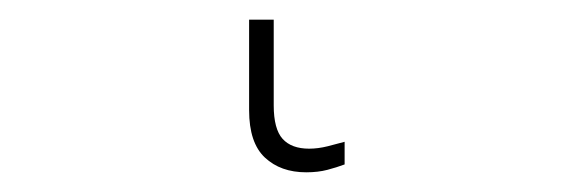

<svg xmlns="http://www.w3.org/2000/svg" viewBox="-20 43 570 195"><path d="M291 218Q265 218 249 203Q233 188 233 155V63H258V150Q258 174 267 184Q276 194 294 194Q303 194 313 191.5Q323 189 330 187V210Q322 213 312.5 215.5Q303 218 291 218Z"/></svg>

Font: Noto Sans Mono Condensed Thin
Style: Regular
Weight: 100
Width: 3
Designer: Monotype Design Team
Foundry: Monotype Imaging Inc.
Version: Version 2.014; ttfautohint (v1.8.4.7-5d5b)